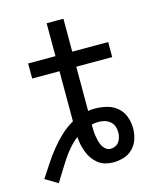

<svg xmlns="http://www.w3.org/2000/svg" viewBox="-108 -750 715 862"><g transform="rotate(-15 250.0 -319.0)"><path d="M0 0Q20 -30 40 -61Q60 -92 83 -120.5Q106 -149 132.5 -174Q159 -199 191 -217V-450H64V-520H191V-673H269V-520H436V-450H269V-244Q276 -246 284 -246.5Q292 -247 300 -247Q327 -247 354.5 -240.5Q382 -234 403 -216.5Q424 -199 434 -172.5Q444 -146 444 -118Q444 -93 436.5 -68.5Q429 -44 411 -25.5Q393 -7 368.5 0.5Q344 8 319 8Q300 8 282 3Q264 -2 249.5 -13.5Q235 -25 224.5 -40Q214 -55 207.5 -72Q201 -89 197 -107.5Q193 -126 192 -144Q170 -127 151.5 -105.5Q133 -84 117.5 -60.5Q102 -37 87.5 -13Q73 11 58 35ZM323 -54Q334 -54 345 -59Q356 -64 362.5 -73.5Q369 -83 372 -94.5Q375 -106 375 -117Q375 -132 370 -145.5Q365 -159 353.5 -168.5Q342 -178 328 -181.5Q314 -185 300 -185Q292 -185 284 -184Q276 -183 269 -181V-175Q269 -163 269.5 -151Q270 -139 272 -127Q274 -115 277 -103Q280 -91 285.5 -80.5Q291 -70 301 -62Q311 -54 323 -54Z"/></g></svg>

Font: Moesevka
Style: Regular
Weight: 400
Monospace: yes
Designer: Belleve Invis
Foundry: Belleve Invis
Version: Version 32.5.0; ttfautohint (v1.8.4)